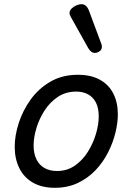

<svg xmlns="http://www.w3.org/2000/svg" viewBox="-20 -875 629 914"><path d="M241 19Q179 19 136 -6Q93 -31 71.5 -75.5Q50 -120 50 -176Q50 -229 69 -288.5Q88 -348 125.5 -400.5Q163 -453 219.5 -486Q276 -519 351 -519Q413 -519 455.5 -495.5Q498 -472 519.5 -429.5Q541 -387 541 -331Q541 -291 529.5 -243.5Q518 -196 494.5 -149.5Q471 -103 435 -65Q399 -27 350.5 -4Q302 19 241 19ZM251 -61Q300 -61 337 -87Q374 -113 399 -153.5Q424 -194 437 -238.5Q450 -283 450 -321Q450 -360 437 -386Q424 -412 400 -425.5Q376 -439 343 -439Q293 -439 255 -413.5Q217 -388 191.5 -348Q166 -308 153 -264Q140 -220 140 -183Q140 -144 153.5 -116.5Q167 -89 192 -75Q217 -61 251 -61ZM430 -623Q423 -623 415.5 -628Q408 -633 400 -646L319 -791Q316 -797 313.5 -802Q311 -807 311 -813Q311 -824 320 -833.5Q329 -843 342.5 -849Q356 -855 369 -855Q392 -855 404 -823L461 -670Q463 -666 464 -661.5Q465 -657 465 -653Q465 -638 453.5 -630.5Q442 -623 430 -623Z"/></svg>

Font: Playwrite NZ
Style: Regular
Weight: 400
Designer: Veronika Burian, José Scaglione
Foundry: TypeTogether
Version: Version 1.002